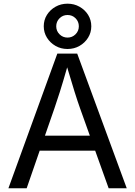

<svg xmlns="http://www.w3.org/2000/svg" viewBox="-20 -1017 730 1037"><path d="M25.4 0 289.6 -727.5H397L664.6 0H566.9L494.1 -203.1H194.3L124 0ZM222.7 -284.2H465.3L412.6 -431.6Q399.4 -468.3 382.8 -521.2Q366.2 -574.2 342.8 -653.3Q319.8 -572.8 302.7 -519Q285.6 -465.3 273.9 -431.6ZM344.7 -752.4Q309.1 -752.4 280 -769Q251 -785.6 233.6 -813.5Q216.3 -841.3 216.3 -875Q216.3 -909.2 233.6 -936.8Q251 -964.4 280 -980.7Q309.1 -997.1 344.7 -997.1Q380.4 -997.1 409.4 -980.7Q438.5 -964.4 455.8 -936.8Q473.1 -909.2 473.1 -875Q473.1 -841.3 455.8 -813.5Q438.5 -785.6 409.4 -769Q380.4 -752.4 344.7 -752.4ZM344.7 -814Q370.1 -814 387.9 -831.8Q405.8 -849.6 405.8 -875Q405.8 -900.4 388.2 -918.2Q370.6 -936 344.7 -936Q319.3 -936 301.5 -918.2Q283.7 -900.4 283.7 -875Q283.7 -849.6 301.5 -831.8Q319.3 -814 344.7 -814Z"/></svg>

Font: Inter
Style: Regular
Weight: 400
Designer: Rasmus Andersson
Foundry: rsms
Version: Version 4.001;git-9221beed3